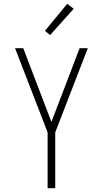

<svg xmlns="http://www.w3.org/2000/svg" viewBox="-20 -988 540 1008"><path d="M230 0V-293L59 -735H102L250 -348L398 -735H441L270 -293V0ZM243 -804 216 -826 333 -968 367 -942Z"/></svg>

Font: Iosevka SS04 Extralight
Style: Regular
Weight: 200
Monospace: yes
Designer: Belleve Invis
Foundry: Belleve Invis
Version: Version 19.0.0; ttfautohint (v1.8.4)